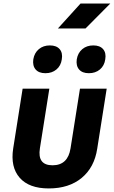

<svg xmlns="http://www.w3.org/2000/svg" viewBox="-20 -1048 640 1078"><path d="M254 10Q143 10 90.5 -50Q38 -110 54 -214L107 -550H257L204 -215Q189 -120 275 -120Q361 -120 376 -215L429 -550H579L526 -214Q510 -108 438.5 -49Q367 10 254 10ZM479 -637Q442 -637 424 -658Q406 -679 411 -715Q417 -751 442 -772Q467 -793 504 -793Q541 -793 559 -772Q577 -751 571 -715Q566 -679 541 -658Q516 -637 479 -637ZM235 -637Q198 -637 180 -658Q162 -679 167 -715Q173 -751 198 -772Q223 -793 260 -793Q297 -793 315 -772Q333 -751 327 -715Q322 -679 297 -658Q272 -637 235 -637ZM305 -888 432 -1028H599L460 -888Z"/></svg>

Font: JetBrains Mono NL ExtraBold
Style: Italic
Weight: 800
Italic angle: -9°
Monospace: yes
Designer: Philipp Nurullin, Konstantin Bulenkov
Foundry: JetBrains
Version: Version 2.305; ttfautohint (v1.8.4.7-5d5b)